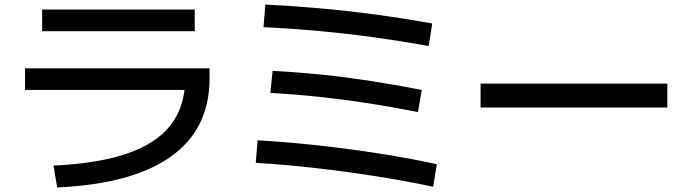

<svg xmlns="http://www.w3.org/2000/svg" viewBox="-20 -780 3040 843"><path d="M215 -53Q412 -62 540 -106.5Q668 -151 730.5 -232.5Q793 -314 793 -435L843 -385H90V-480H900V-435Q900 -214 731 -93Q562 28 231 43ZM165 -643V-738H835V-643Z M1882 40Q1760 14 1625.5 -7Q1491 -28 1357.5 -43Q1224 -58 1103 -65L1111 -164Q1234 -157 1368.5 -142.5Q1503 -128 1638.5 -107Q1774 -86 1898 -59ZM1815 -288Q1699 -311 1591.5 -327.5Q1484 -344 1379.5 -355Q1275 -366 1167 -372L1177 -469Q1288 -463 1394 -452Q1500 -441 1607.5 -424.5Q1715 -408 1832 -385ZM1862 -578Q1740 -600 1620 -616.5Q1500 -633 1379.5 -644Q1259 -655 1137 -661L1145 -760Q1268 -754 1389.5 -743Q1511 -732 1633 -715.5Q1755 -699 1878 -677Z M2090 -308V-413H2910V-308Z"/></svg>

Font: M PLUS 2 Medium
Style: Regular
Weight: 500
Designer: Coji Morishita
Foundry: UNDERFOREST DESIGN
Version: Version 1.001